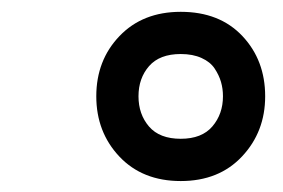

<svg xmlns="http://www.w3.org/2000/svg" viewBox="-20 -708 490 333"><path d="M293.5 -614.3Q256.8 -614.3 238.5 -593.3Q220.2 -572.3 220.2 -541Q220.2 -509.8 238.5 -488.5Q256.8 -467.3 293.5 -467.3Q330.1 -467.3 348.4 -488.8Q366.7 -510.3 366.7 -541Q366.7 -554.2 363.3 -565.9Q359.9 -577.6 352.3 -589.1Q344.7 -600.6 329.6 -607.4Q314.5 -614.3 293.5 -614.3ZM439.9 -541Q439.9 -479.5 399.9 -436.8Q359.9 -394 293.5 -394Q227.1 -394 187 -436.5Q147 -479 147 -541Q147 -603.5 187.3 -645.5Q227.5 -687.5 293.5 -687.5Q360.8 -687.5 400.4 -645.5Q439.9 -603.5 439.9 -541Z"/></svg>

Font: Anka/Coder Narrow
Style: Italic
Weight: 400
Width: 3
Italic angle: -12°
Monospace: yes
Version: Version 001.100